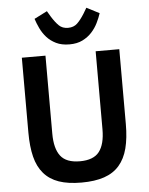

<svg xmlns="http://www.w3.org/2000/svg" viewBox="-62 -990 814 1052"><g transform="rotate(-5 345.0 -464.0)"><path d="M207 -698V-269Q207 -187 238.5 -146Q270 -105 345 -105Q420 -105 451.5 -146Q483 -187 483 -269V-698H613V-286Q613 -209 598.5 -153Q584 -97 552 -60Q520 -23 468.5 -5.5Q417 12 344 12Q270 12 219.5 -5.5Q169 -23 137 -60Q105 -97 91 -153Q77 -209 77 -286V-698ZM344 -748Q301 -748 270.5 -763Q240 -778 219.5 -801Q199 -824 186 -851.5Q173 -879 165 -904L236 -940L255 -908Q275 -876 294 -857.5Q313 -839 344 -839Q375 -839 394.5 -857.5Q414 -876 434 -908L453 -940L523 -904Q515 -879 501.5 -851.5Q488 -824 467 -801Q446 -778 416 -763Q386 -748 344 -748Z"/></g></svg>

Font: IBM Plex Sans SmBld
Style: Regular
Weight: 600
Designer: Mike Abbink, Paul van der Laan, Pieter van Rosmalen
Foundry: Bold Monday
Version: Version 3.005